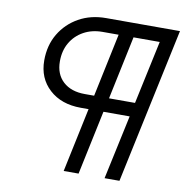

<svg xmlns="http://www.w3.org/2000/svg" viewBox="-79 -775 821 851"><g transform="rotate(10 331.5 -350.0)"><path d="M263 0 324 -289H289Q201 -289 147 -338.5Q93 -388 93 -468Q93 -536 124 -588Q155 -640 208.5 -670Q262 -700 331 -700H663L514 0H447L509 -289H391L330 0ZM405 -352H522L583 -637H465ZM296 -352H338L398 -637H326Q278 -637 241 -616.5Q204 -596 183 -560Q162 -524 162 -476Q162 -418 198 -385Q234 -352 296 -352Z"/></g></svg>

Font: Red Hat Display
Style: Italic
Weight: 400
Italic angle: -12°
Designer: Pentagram, MCKL
Foundry: Pentagram, MCKL
Version: Version 1.023; ttfautohint (v1.8.3)